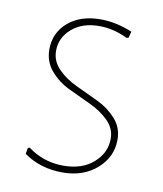

<svg xmlns="http://www.w3.org/2000/svg" viewBox="-60 -505 475 561"><g transform="rotate(10 177.0 -225.0)"><path d="M195 -455Q241 -455 289 -435L284 -416L278 -415Q237 -435 194 -435Q144 -435 113 -408Q82 -381 82 -342Q82 -311 105 -288Q128 -265 160.5 -250Q193 -235 225.5 -219.5Q258 -204 281 -178.5Q304 -153 304 -117Q304 -66 264 -30.5Q224 5 162 5Q96 5 47 -30L50 -47L55 -50Q102 -15 161 -15Q217 -15 250.5 -45Q284 -75 284 -116Q284 -147 261 -169.5Q238 -192 205.5 -207Q173 -222 140.5 -237.5Q108 -253 85 -279.5Q62 -306 62 -343Q62 -392 98.5 -423.5Q135 -455 195 -455Z"/></g></svg>

Font: Alegreya Sans Thin
Style: Regular
Weight: 100
Designer: Juan Pablo del Peral
Foundry: Huerta Tipografica
Version: Version 2.007